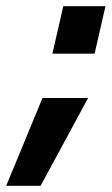

<svg xmlns="http://www.w3.org/2000/svg" viewBox="-74 -469 360 619"><path d="M-54 130 63 -153H210L57 130ZM95 -296 130 -449H266L231 -296Z"/></svg>

Font: Titillium Web
Style: Bold Italic
Weight: 700
Italic angle: -13°
Version: Version 1.002;PS 57.000;hotconv 1.0.70;makeotf.lib2.5.55311